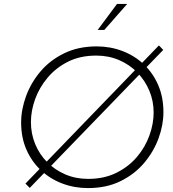

<svg xmlns="http://www.w3.org/2000/svg" viewBox="-20 -954 882 981"><path d="M814 -699 132 6 110 -16 792 -722ZM429 7Q360 7 298 -16.5Q236 -40 189 -84Q142 -128 115 -189.5Q88 -251 88 -328Q88 -394 113 -462.5Q138 -531 186.5 -588.5Q235 -646 307.5 -681.5Q380 -717 474 -717Q543 -717 605 -693.5Q667 -670 714 -626Q761 -582 788 -520Q815 -458 815 -381Q815 -315 790 -247Q765 -179 716.5 -121.5Q668 -64 596 -28.5Q524 7 429 7ZM430 -40Q512 -40 574.5 -71Q637 -102 679.5 -152Q722 -202 743.5 -262Q765 -322 765 -379Q765 -438 743 -490.5Q721 -543 681.5 -583.5Q642 -624 588.5 -647Q535 -670 472 -670Q390 -670 328 -639Q266 -608 223.5 -557.5Q181 -507 159.5 -447.5Q138 -388 138 -330Q138 -271 159.5 -218.5Q181 -166 220.5 -126Q260 -86 313.5 -63Q367 -40 430 -40ZM630 -934 513 -801H479L578 -934Z"/></svg>

Font: Josefin Sans Thin Light
Style: Italic
Weight: 300
Italic angle: -7°
Version: Version 2.000